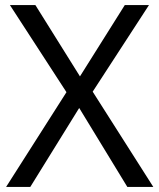

<svg xmlns="http://www.w3.org/2000/svg" viewBox="-20 -785 626 754"><path d="M582 -51H480L291 -361L99 -51H4L241 -423L19 -765H119L294 -485L470 -765H565L344 -425Z"/></svg>

Font: Noto Sans Tamil UI
Style: Regular
Weight: 400
Designer: Jelle Bosma - Monotype Design Team
Foundry: Monotype Imaging Inc.
Version: Version 2.004